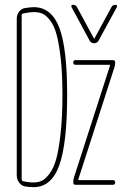

<svg xmlns="http://www.w3.org/2000/svg" viewBox="-20 -770 540 800"><path d="M353.5 -600.6 278.3 -740.2Q274.4 -750 284.2 -750Q295.9 -750 300.8 -740.2L371.1 -610.4Q371.1 -609.4 372.1 -609.4Q374 -609.4 374 -610.4L444.3 -740.2Q449.2 -750 460.9 -750Q470.7 -750 466.8 -740.2L390.6 -600.6Q384.8 -589.8 372.1 -589.8Q359.4 -589.8 353.5 -600.6ZM288.1 -30.3 438.5 -497.1V-499Q438.5 -500 436.5 -500H294.9Q285.2 -500 285.2 -509.8Q285.2 -519.5 294.9 -519.5H450.2Q460 -519.5 460 -509.8Q460 -499 457 -490.2L306.6 -23.4V-21.5Q306.6 -20.5 307.6 -19.5H450.2Q460 -19.5 460 -9.8Q460 0 450.2 0H294.9Q285.2 0 285.2 -9.8Q285.2 -21.5 288.1 -30.3ZM70.3 -708V-22.5Q70.3 -17.6 74.2 -15.6Q96.7 -9.8 120.1 -9.8Q138.7 -9.8 153.8 -16.6Q168.9 -23.4 186 -45.9Q203.1 -68.4 213.9 -106Q224.6 -143.6 232.4 -212.9Q240.2 -282.2 240.2 -375Q240.2 -462.9 232.9 -526.9Q225.6 -590.8 215.3 -627.4Q205.1 -664.1 188.5 -685.5Q171.9 -707 156.2 -713.4Q140.6 -719.7 120.1 -719.7Q104.5 -719.7 76.2 -713.9Q70.3 -711.9 70.3 -708ZM84 6.8Q69.3 3.9 59.6 -9.3Q49.8 -22.5 49.8 -38.1V-692.4Q49.8 -708 59.1 -720.7Q68.4 -733.4 83 -736.3Q109.4 -740.2 120.1 -740.2Q194.3 -740.2 227.1 -654.8Q259.8 -569.3 259.8 -375Q259.8 -172.9 227.1 -81.5Q194.3 9.8 120.1 9.8Q101.6 9.8 84 6.8Z"/></svg>

Font: Rounded-X Mgen+ 1mn thin
Style: Regular
Weight: 100
Designer: [Source Han Sans]
Ryoko NISHIZUKA  (kana & ideographs); Paul D. Hunt (Latin, Greek & Cyrillic); Wenlong ZHANG  (bopomofo
Version: Version 1.059.20150602